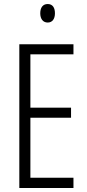

<svg xmlns="http://www.w3.org/2000/svg" viewBox="-20 -934 432 954"><path d="M217 -914C192 -914 180 -895 180 -868C180 -841 193 -822 217 -822C240 -822 253 -840 253 -868C253 -895 242 -914 217 -914ZM345 0V-51H131V-349H333V-399H131V-664H345V-714H76V0Z"/></svg>

Font: Noto Sans Gujarati UI ExtraCondensed Light
Style: Regular
Weight: 300
Width: 2
Designer: Jelle Bosma - Monotype Design Team, Universal Thirst
Foundry: Monotype Imaging Inc.
Version: Version 2.106